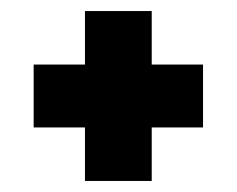

<svg xmlns="http://www.w3.org/2000/svg" viewBox="-20 -486 429 348"><path d="M134 -158H255V-255H348V-369H255V-466H134V-369H41V-255H134Z"/></svg>

Font: Bricolage Grotesque 10pt Condensed ExtraBold
Style: Regular
Weight: 800
Width: 3
Designer: Mathieu Triay
Foundry: Atelier Triay
Version: Version 1.000;gftools[0.9.29]